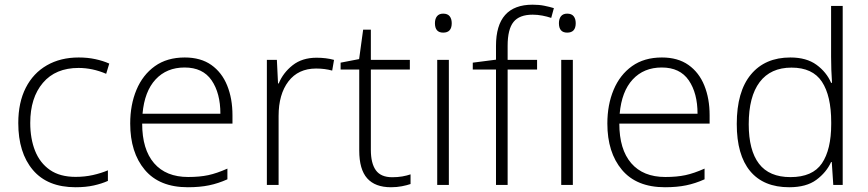

<svg xmlns="http://www.w3.org/2000/svg" viewBox="-20 -785 3685 815"><path d="M300.8 9.8Q181.6 9.8 119.6 -63.5Q57.6 -136.7 57.6 -262.7Q57.6 -350.1 89.4 -412.4Q121.1 -474.6 179 -507.8Q236.8 -541 314 -541Q352.1 -541 384.8 -533.9Q417.5 -526.9 443.8 -515.1L430.7 -471.7Q372.6 -496.6 313.5 -496.6Q215.8 -496.6 162.1 -433.3Q108.4 -370.1 108.4 -263.2Q108.4 -196.3 128.9 -144.8Q149.4 -93.3 191.9 -63.7Q234.4 -34.2 300.8 -34.2Q339.8 -34.2 374.5 -42Q409.2 -49.8 438 -62V-17.1Q412.1 -5.4 378.2 2.2Q344.2 9.8 300.8 9.8Z M764.2 -541Q832 -541 877 -509.3Q921.9 -477.5 944.3 -422.1Q966.8 -366.7 966.8 -295.9V-260.3H583.5Q583.5 -150.9 634 -92.3Q684.6 -33.7 778.8 -33.7Q827.6 -33.7 864 -41.5Q900.4 -49.3 945.3 -69.3V-23.9Q906.2 -6.3 867.2 1.7Q828.1 9.8 777.3 9.8Q656.7 9.8 594.7 -64Q532.7 -137.7 532.7 -260.7Q532.7 -340.3 559.3 -403.8Q585.9 -467.3 637.5 -504.2Q689 -541 764.2 -541ZM763.7 -498.5Q687.5 -498.5 640.4 -447.8Q593.3 -397 585 -302.2H915.5Q915.5 -389.6 878.2 -444.1Q840.8 -498.5 763.7 -498.5Z M1323.7 -540Q1364.3 -540 1397.9 -530.8L1390.1 -485.4Q1374 -489.7 1357.4 -491.9Q1340.8 -494.1 1321.8 -494.1Q1246.1 -494.1 1204.3 -439.5Q1162.6 -384.8 1162.6 -293V0H1112.8V-530.8H1155.3L1160.2 -430.7H1163.1Q1181.6 -476.1 1222.2 -508.1Q1262.7 -540 1323.7 -540Z M1645 -32.7Q1668 -32.7 1687.7 -36.1Q1707.5 -39.6 1722.7 -44.9V-3.9Q1707 1.5 1685.8 5.6Q1664.6 9.8 1639.6 9.8Q1572.3 9.8 1538.6 -28.1Q1504.9 -65.9 1504.9 -146V-489.7H1425.8V-519L1504.4 -534.2L1521.5 -659.2H1554.2V-530.8H1719.7V-489.7H1554.2V-148.9Q1554.2 -91.8 1575.4 -62.3Q1596.7 -32.7 1645 -32.7Z M1861.3 -727.1Q1879.9 -727.1 1888.7 -716.1Q1897.5 -705.1 1897.5 -686.5Q1897.5 -646.5 1861.3 -646.5Q1826.2 -646.5 1826.2 -686.5Q1826.2 -705.1 1835 -716.1Q1843.8 -727.1 1861.3 -727.1ZM1885.3 -530.8V0H1835.9V-530.8Z M2259.8 -489.7H2134.8V0H2085.4V-489.7H1986.8V-519L2085.4 -531.7V-590.3Q2085.4 -765.1 2240.7 -765.1Q2268.1 -765.1 2290 -760.7Q2312 -756.3 2331.1 -750.5L2319.8 -709Q2302.7 -714.8 2282 -718.8Q2261.2 -722.7 2241.2 -722.7Q2184.6 -722.7 2159.7 -691.7Q2134.8 -660.6 2134.8 -590.8V-530.8H2259.8ZM2387.7 -727.1Q2406.2 -727.1 2415 -716.1Q2423.8 -705.1 2423.8 -686.5Q2423.8 -646.5 2387.7 -646.5Q2352.5 -646.5 2352.5 -686.5Q2352.5 -705.1 2361.3 -716.1Q2370.1 -727.1 2387.7 -727.1ZM2411.6 -530.8V0H2362.3V-530.8Z M2789.6 -541Q2857.4 -541 2902.3 -509.3Q2947.3 -477.5 2969.7 -422.1Q2992.2 -366.7 2992.2 -295.9V-260.3H2608.9Q2608.9 -150.9 2659.4 -92.3Q2710 -33.7 2804.2 -33.7Q2853 -33.7 2889.4 -41.5Q2925.8 -49.3 2970.7 -69.3V-23.9Q2931.6 -6.3 2892.6 1.7Q2853.5 9.8 2802.7 9.8Q2682.1 9.8 2620.1 -64Q2558.1 -137.7 2558.1 -260.7Q2558.1 -340.3 2584.7 -403.8Q2611.3 -467.3 2662.8 -504.2Q2714.4 -541 2789.6 -541ZM2789.1 -498.5Q2712.9 -498.5 2665.8 -447.8Q2618.7 -397 2610.4 -302.2H2940.9Q2940.9 -389.6 2903.6 -444.1Q2866.2 -498.5 2789.1 -498.5Z M3330.1 9.8Q3221.2 9.8 3164.3 -58.6Q3107.4 -127 3107.4 -258.8Q3107.4 -396.5 3167.5 -468.8Q3227.5 -541 3335 -541Q3403.3 -541 3445.8 -510Q3488.3 -479 3507.8 -433.6H3511.7Q3509.8 -459.5 3508.8 -489Q3507.8 -518.6 3507.8 -543.9V-759.8H3557.1V0H3517.1L3510.7 -97.2H3507.8Q3487.8 -53.2 3445.3 -21.7Q3402.8 9.8 3330.1 9.8ZM3335.4 -33.2Q3429.2 -33.2 3468.8 -91.6Q3508.3 -149.9 3508.3 -258.3V-266.1Q3508.3 -378.4 3468.8 -438.2Q3429.2 -498 3339.8 -498Q3251 -498 3204.6 -436.5Q3158.2 -375 3158.2 -257.8Q3158.2 -147 3201.7 -90.1Q3245.1 -33.2 3335.4 -33.2Z"/></svg>

Font: Open Sans Light
Style: Regular
Weight: 300
Designer: Monotype Design Team
Foundry: Monotype Imaging Inc.
Version: Version 3.000; ttfautohint (v1.8.4)